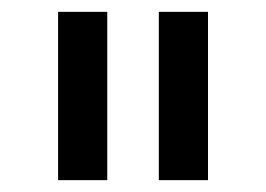

<svg xmlns="http://www.w3.org/2000/svg" viewBox="-20 -717 449 324"><path d="M248 -697H331V-413H248ZM78 -697H161V-413H78Z"/></svg>

Font: Hanken Grotesk Medium
Style: Regular
Weight: 500
Designer: Alfredo Marco Pradil
Foundry: Hanken Design Co.
Version: Version 3.014